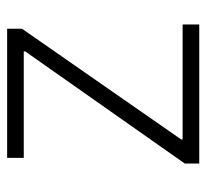

<svg xmlns="http://www.w3.org/2000/svg" viewBox="-40 -530 570 530"><g transform="rotate(-90 245.0 -265.0)"><path d="M58.6 -40 368.2 -480.5V-484.4H74.2V-530.3H430.7V-489.3L125 -49.8V-45.9H442.4V0H58.6Z"/></g></svg>

Font: Pretendard ExtraLight
Style: Regular
Weight: 200
Designer: Base glyphs from Inter by Rasmus Andersson; Hangeul glyphs from Noto Sans CJK(Source Han Sans) by Jang Soo-young and Kan
Foundry: Kil Hyung-jin
Version: Version 1.309